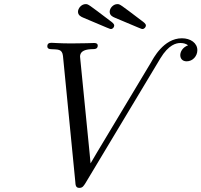

<svg xmlns="http://www.w3.org/2000/svg" viewBox="-20 -891 979 933"><path d="M359 -834C359 -817 373 -810 385 -805C515 -750 514 -750 519 -750C529 -750 535 -760 535 -767C535 -776 523 -784 515 -790C408 -871 409 -871 396 -871C376 -871 359 -851 359 -834ZM513 -834C513 -817 526 -810 538 -805C669 -750 667 -750 672 -750C682 -750 689 -760 689 -767C689 -776 677 -784 669 -790C562 -871 563 -871 550 -871C531 -871 513 -852 513 -834ZM210 -666C210 -655 219 -652 229 -652C261 -650 282 -654 286 -619L346 -7C347 6 347 22 365 22H366C382 22 387 11 394 1L759 -607C800 -675 837 -682 857 -682C873 -682 884 -678 894 -671C865 -660 856 -637 856 -623C856 -607 866 -593 887 -593C917 -593 939 -619 939 -647C939 -682 906 -705 864 -705C774 -705 724 -605 714 -588L453 -153L420 -97C419 -112 417 -126 416 -141L371 -595C370 -602 369 -611 369 -616C369 -636 383 -650 422 -652C435 -653 455 -649 455 -670C455 -676 451 -682 439 -682H435C424 -682 392 -680 327 -680C269 -680 241 -683 231 -683C219 -683 210 -680 210 -666Z"/></svg>

Font: CMU Serif
Style: Italic
Weight: 500
Italic angle: -14.04°
Version: Version 0.7.0